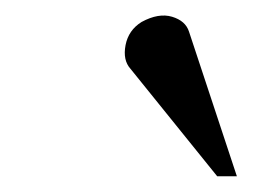

<svg xmlns="http://www.w3.org/2000/svg" viewBox="-20 -728 320 243"><path d="M279.8 -504.9H254.9L145 -641.1Q135.3 -651.9 138.9 -670.9Q142.6 -689.9 159.2 -700.2Q180.7 -711.9 197.8 -706.8Q214.8 -701.7 219.2 -688Z"/></svg>

Font: GFS Olga
Style: Regular
Weight: 400
Designer: George Matthiopoulos
Foundry: George Matthiopoulos
Version: Version 1.0